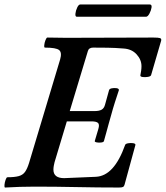

<svg xmlns="http://www.w3.org/2000/svg" viewBox="-30 -835 742 859"><path d="M-7 4Q-11 4 -10 -7.5Q-9 -19 -5 -30.5Q-1 -42 3 -42Q35 -42 53.5 -47Q72 -52 82 -66Q92 -80 100 -106L239 -569Q248 -600 234.5 -611Q221 -622 171 -622Q167 -622 168 -633Q169 -644 173.5 -655.5Q178 -667 182 -667Q217 -666 253 -666Q289 -666 324 -666Q407 -666 490.5 -666.5Q574 -667 656 -667Q679 -667 686 -664.5Q693 -662 691 -653L646 -499Q644 -493 631.5 -491Q619 -489 608 -490.5Q597 -492 598 -498Q600 -508 601.5 -518.5Q603 -529 603 -539Q603 -568 581 -592Q559 -616 522 -618Q486 -621 451 -621.5Q416 -622 386 -622Q377 -622 371 -618Q365 -614 363 -606L282 -338H392Q414 -338 425 -344.5Q436 -351 440 -367L458 -432Q460 -438 470.5 -440Q481 -442 491.5 -440.5Q502 -439 502 -432Q493 -405 484 -377Q475 -349 467 -319Q462 -301 456.5 -282Q451 -263 446 -243.5Q441 -224 435 -204Q434 -199 423 -197.5Q412 -196 402.5 -198Q393 -200 394 -204L410 -258Q416 -278 408.5 -285Q401 -292 379 -292H269L214 -109Q212 -101 210.5 -92.5Q209 -84 209 -76Q209 -38 257 -38L399 -44Q440 -46 472.5 -81.5Q505 -117 530 -187Q532 -192 543 -194Q554 -196 565 -194.5Q576 -193 576 -187L527 -8Q525 -1 520 1.5Q515 4 502 4Q406 4 312.5 2Q219 0 125 0Q92 0 59 1Q26 2 -7 4ZM314 -760Q306 -760 307.5 -774Q309 -788 315.5 -801.5Q322 -815 329 -815H640Q650 -815 648 -801.5Q646 -788 638.5 -774Q631 -760 623 -760Z"/></svg>

Font: Junicode VF
Style: Italic
Weight: 400
Italic angle: -11°
Designer: Peter S. Baker
Version: Version 2.209